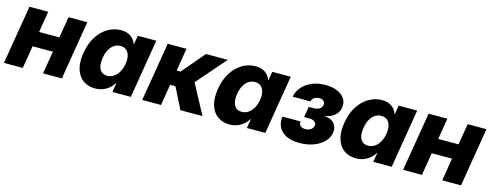

<svg xmlns="http://www.w3.org/2000/svg" viewBox="-24 -1100 4265 1670"><g transform="rotate(15 2109.0 -265.0)"><path d="M463.9 -338.9 441.9 -204.1H162.1L184.1 -338.9ZM264.2 -529.3 176.8 0H7.3L95.2 -529.3ZM616.2 -529.3 528.8 0H359.4L447.3 -529.3Z M828.6 9.8Q764.2 9.8 719.7 -22.9Q675.3 -55.7 657 -116.9Q638.7 -178.2 652.8 -264.6Q667.5 -351.6 706.8 -412.6Q746.1 -473.6 801.3 -506.1Q856.4 -538.6 918.5 -538.6Q956.1 -538.6 983.4 -527.1Q1010.7 -515.6 1028.3 -495.6Q1045.9 -475.6 1054.7 -450.2H1057.6L1070.8 -529.3H1237.3L1149.9 0H983.9L997.6 -82H994.1Q977.5 -54.7 952.9 -34.2Q928.2 -13.7 897.2 -2Q866.2 9.8 828.6 9.8ZM902.8 -124Q935.1 -124 961.4 -141.6Q987.8 -159.2 1006.1 -190.7Q1024.4 -222.2 1031.2 -264.6Q1038.6 -307.6 1030.8 -339.1Q1022.9 -370.6 1002.2 -387.7Q981.4 -404.8 949.2 -404.8Q917.5 -404.8 892.1 -387.7Q866.7 -370.6 849.6 -339.4Q832.5 -308.1 825.2 -264.6Q818.4 -221.7 825 -189.9Q831.5 -158.2 851.3 -141.1Q871.1 -124 902.8 -124Z M1252.4 0 1340.3 -529.3H1509.3L1475.6 -324.7H1510.7L1684.6 -529.3H1881.3L1652.3 -267.1L1794.9 0H1596.2L1501 -189.9H1453.1L1421.9 0Z M2039.6 9.8Q1975.1 9.8 1930.7 -22.9Q1886.2 -55.7 1867.9 -116.9Q1849.6 -178.2 1863.8 -264.6Q1878.4 -351.6 1917.7 -412.6Q1957 -473.6 2012.2 -506.1Q2067.4 -538.6 2129.4 -538.6Q2167 -538.6 2194.3 -527.1Q2221.7 -515.6 2239.3 -495.6Q2256.8 -475.6 2265.6 -450.2H2268.6L2281.7 -529.3H2448.2L2360.8 0H2194.8L2208.5 -82H2205.1Q2188.5 -54.7 2163.8 -34.2Q2139.2 -13.7 2108.2 -2Q2077.1 9.8 2039.6 9.8ZM2113.8 -124Q2146 -124 2172.4 -141.6Q2198.7 -159.2 2217 -190.7Q2235.4 -222.2 2242.2 -264.6Q2249.5 -307.6 2241.7 -339.1Q2233.9 -370.6 2213.1 -387.7Q2192.4 -404.8 2160.2 -404.8Q2128.4 -404.8 2103 -387.7Q2077.6 -370.6 2060.5 -339.4Q2043.5 -308.1 2036.1 -264.6Q2029.3 -221.7 2035.9 -189.9Q2042.5 -158.2 2062.3 -141.1Q2082 -124 2113.8 -124Z M2667.5 7.8Q2593.3 7.8 2546.1 -17.3Q2499 -42.5 2479.5 -84Q2460 -125.5 2468.3 -175.8H2631.8Q2627.4 -151.4 2643.1 -136.7Q2658.7 -122.1 2688 -122.1Q2707 -122.1 2722.4 -128.4Q2737.8 -134.8 2747.6 -145.8Q2757.3 -156.7 2759.3 -170.4Q2763.2 -193.8 2746.1 -207.3Q2729 -220.7 2695.8 -220.7H2650.9L2667 -316.4H2711.4Q2742.2 -316.4 2762.9 -329.6Q2783.7 -342.8 2787.6 -366.2Q2791 -387.2 2777.3 -400.4Q2763.7 -413.6 2737.8 -413.6Q2710.9 -413.6 2691.9 -400.9Q2672.9 -388.2 2668.9 -366.2H2509.3Q2517.6 -415.5 2551.8 -454.6Q2585.9 -493.7 2639.4 -516.1Q2692.9 -538.6 2760.3 -538.6Q2823.2 -538.6 2868.4 -518.8Q2913.6 -499 2935.1 -464.4Q2956.5 -429.7 2949.2 -384.3Q2941.4 -338.4 2904.5 -309.8Q2867.7 -281.2 2818.4 -276.9V-275.4Q2882.8 -270 2910.4 -235.6Q2938 -201.2 2929.7 -153.3Q2922.4 -106.4 2886.2 -70.1Q2850.1 -33.7 2793.7 -12.9Q2737.3 7.8 2667.5 7.8Z M3177.7 9.8Q3113.3 9.8 3068.8 -22.9Q3024.4 -55.7 3006.1 -116.9Q2987.8 -178.2 3002 -264.6Q3016.6 -351.6 3055.9 -412.6Q3095.2 -473.6 3150.4 -506.1Q3205.6 -538.6 3267.6 -538.6Q3305.2 -538.6 3332.5 -527.1Q3359.9 -515.6 3377.4 -495.6Q3395 -475.6 3403.8 -450.2H3406.7L3419.9 -529.3H3586.4L3499 0H3333L3346.7 -82H3343.3Q3326.7 -54.7 3302 -34.2Q3277.3 -13.7 3246.3 -2Q3215.3 9.8 3177.7 9.8ZM3252 -124Q3284.2 -124 3310.5 -141.6Q3336.9 -159.2 3355.2 -190.7Q3373.5 -222.2 3380.4 -264.6Q3387.7 -307.6 3379.9 -339.1Q3372.1 -370.6 3351.3 -387.7Q3330.6 -404.8 3298.3 -404.8Q3266.6 -404.8 3241.2 -387.7Q3215.8 -370.6 3198.7 -339.4Q3181.6 -308.1 3174.3 -264.6Q3167.5 -221.7 3174.1 -189.9Q3180.7 -158.2 3200.4 -141.1Q3220.2 -124 3252 -124Z M4058.1 -338.9 4036.1 -204.1H3756.3L3778.3 -338.9ZM3858.4 -529.3 3771 0H3601.6L3689.5 -529.3ZM4210.4 -529.3 4123 0H3953.6L4041.5 -529.3Z"/></g></svg>

Font: Inter 24pt ExtraBold
Style: Italic
Weight: 800
Italic angle: -9.3988°
Designer: Rasmus Andersson
Foundry: rsms
Version: Version 4.001;git-66647c0bb